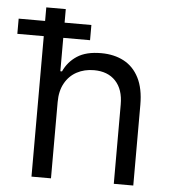

<svg xmlns="http://www.w3.org/2000/svg" viewBox="-89 -775 732 822"><g transform="rotate(5 277.0 -363.5)"><path d="M160.5 -328.1V0H76.7V-727.3H160.5V-460.2H167.6Q186.8 -502.5 225.3 -527.5Q263.8 -552.6 328.1 -552.6Q383.9 -552.6 425.8 -530.4Q467.7 -508.2 490.9 -462.5Q514.2 -416.9 514.2 -346.6V0H430.4V-340.9Q430.4 -405.9 396.8 -441.6Q363.3 -477.3 304 -477.3Q262.8 -477.3 230.3 -459.9Q197.8 -442.5 179.2 -409.1Q160.5 -375.7 160.5 -328.1ZM-36.9 -603.7V-669H275.6V-603.7Z"/></g></svg>

Font: InterMG
Style: Regular
Weight: 400
Designer: Rasmus Andersson
Foundry: rsms
Version: Version 3.019;December 26, 2023;FontCreator 15.0.0.2955 64-b